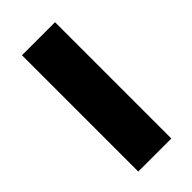

<svg xmlns="http://www.w3.org/2000/svg" viewBox="-4 -811 419 419"><g transform="rotate(45 205.5 -601.0)"><path d="M28 -550H387V-652H28Z"/></g></svg>

Font: Charger Sport
Style: BlkExt
Weight: 900
Designer: Jasper
Foundry: Cannot Into Space Fonts
Version: Version 1.1